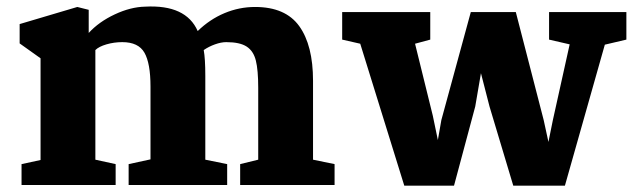

<svg xmlns="http://www.w3.org/2000/svg" viewBox="-20 -584 1998 606"><path d="M108 -79V-400L42 -447V-508L224 -562L260 -553V-480Q292 -515 342 -538.5Q392 -562 438 -563Q567 -570 604 -486Q642 -523 688.5 -542.5Q735 -562 785 -562Q881 -562 924.5 -501.5Q968 -441 968 -329V-80L1036 -66V0H738V-66L795 -80V-307Q795 -363 787.5 -393Q780 -423 758.5 -437Q737 -451 694 -451Q678 -451 658.5 -444Q639 -437 623 -426Q628 -399 628 -344V-80L697 -66V0H386V-66L455 -81V-311Q455 -384 436 -417.5Q417 -451 366 -451Q340 -451 316 -444Q292 -437 281 -426V-80L345 -66V0H48V-66Z M1060 -459V-546H1338V-459L1290 -446L1346 -219L1362 -142L1373 -205L1466 -546H1608L1696 -205L1711 -136L1725 -205L1778 -444L1713 -459V-546H1957V-459L1889 -443L1763 2H1600L1525 -248L1498 -353L1480 -248L1413 2H1256L1117 -446Z"/></svg>

Font: Martel Heavy
Style: Regular
Weight: 900
Designer: Dan Reynolds
Foundry: Dan Reynolds
Version: Version 1.001; ttfautohint (v1.1) -l 5 -r 5 -G 72 -x 0 -D la